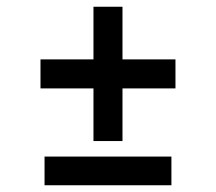

<svg xmlns="http://www.w3.org/2000/svg" viewBox="-20 -616 640 569"><path d="M488 -152H112V-67H488ZM257 -596V-440H100V-354H257V-198H343V-354H500V-440H343V-596Z"/></svg>

Font: Kode Mono Medium
Style: Regular
Weight: 500
Monospace: yes
Designer: Isa Ozler
Foundry: Kadena LLC
Version: Version 1.206;gftools[0.9.28]